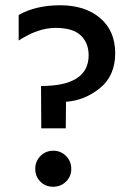

<svg xmlns="http://www.w3.org/2000/svg" viewBox="-20 -702 494 730"><path d="M231 -109Q251 -89 251 -60Q251 -31 231 -11.5Q211 8 182 8Q153 8 133.5 -11.5Q114 -31 114 -60Q114 -89 134 -109Q154 -129 182.5 -129Q211 -129 231 -109ZM317 -492Q317 -539 287 -567.5Q257 -596 191 -596Q125 -596 51 -548V-645Q116 -682 209.5 -682Q303 -682 360.5 -633.5Q418 -585 418 -499.5Q418 -414 360 -367Q302 -320 231 -315L230 -214H137L136 -375Q317 -375 317 -492Z"/></svg>

Font: Hind Mysuru Medium
Style: Regular
Weight: 500
Designer: Manushi Parikh, Hitesh Malaviya
Foundry: Indian Type Foundry
Version: Version 0.703;PS 1.0;hotconv 1.0.86;makeotf.lib2.5.63406